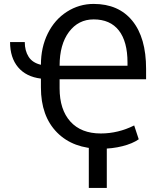

<svg xmlns="http://www.w3.org/2000/svg" viewBox="-20 -740 813 969"><path d="M280.8 -408.2H623.5V-424.3Q623.5 -530.3 579.8 -586.2Q536.1 -642.1 452.6 -642.1Q375.5 -642.1 328.1 -578.9Q280.8 -515.6 280.8 -408.2ZM488.8 10.7Q349.1 10.7 267.8 -71.5Q186.5 -153.8 186.5 -298.8V-343.3Q111.8 -352.5 71.3 -400.6Q30.8 -448.7 30.8 -527.8H105Q105 -483.9 124.5 -453.4Q144 -422.9 186.5 -413.1Q186.5 -501 221.2 -571Q255.9 -641.1 317.6 -680.7Q379.4 -720.2 452.6 -720.2Q578.6 -720.2 647.9 -635Q717.3 -549.8 717.3 -392.6V-339.8H280.8V-294.4Q280.8 -187 335 -126.7Q389.2 -66.4 488.8 -66.4Q576.2 -66.4 657.2 -106.9L680.2 -37.1Q648.9 -15.1 597.7 -2.2Q546.4 10.7 488.8 10.7ZM519 208.5H428.2V-41.5H519Z"/></svg>

Font: MAUL
Style: Regular
Weight: 400
Designer: MAUL
Version: Version 1.0; 2020; ttfautohint (v1.8.3)